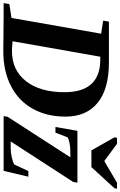

<svg xmlns="http://www.w3.org/2000/svg" viewBox="196 -948 747 1194"><g transform="rotate(90 570.0 -351.5)"><path d="M546.9 -377.9Q546.9 -601.1 344.2 -601.1H326.2L230 -55.7Q271.5 -51.8 290.5 -51.8Q409.7 -51.8 478.3 -139.2Q546.9 -226.6 546.9 -377.9ZM362.3 -654.8Q526.9 -654.8 612.8 -584.7Q698.7 -514.6 698.7 -384.8Q698.7 -268.1 649.2 -179.9Q599.6 -91.8 507.1 -44.9Q414.6 2 292.5 2L87.9 0H-7.3L-1.5 -35.6L85 -48.8L183.1 -606.4L101.6 -619.1L107.9 -654.8ZM695.8 0 699.7 -24.4 951.7 -415H917.5Q891.1 -415 865.5 -410.4Q839.8 -405.8 827.6 -397.9L798.3 -322.3H763.2L787.1 -459H1109.4L1105 -432.6L853 -43.9H893.6Q920.9 -43.9 951.2 -50.5Q981.4 -57.1 997.1 -66.9L1037.1 -153.8H1072.3L1036.1 0ZM1147 -705.1 1144 -689 1012.7 -545.9H908.7L827.6 -689L830.6 -705.1H867.7L975.1 -626L1109.9 -705.1Z"/></g></svg>

Font: Tinos
Style: Bold Italic
Weight: 700
Italic angle: -16.333°
Designer: Steve Matteson
Foundry: Monotype Imaging Inc.
Version: Version 1.23